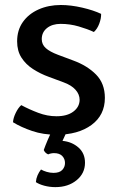

<svg xmlns="http://www.w3.org/2000/svg" viewBox="-20 -526 477 768"><path d="M32 -37Q33 -54 42.8 -74.2Q52.5 -94.5 65 -105.5Q96.5 -88.5 132.8 -74.8Q169 -61 206 -61Q248.5 -61 273.2 -79.5Q298 -98 298.5 -126.5Q298.5 -148.5 282 -167Q265.5 -185.5 233.5 -197L175.5 -218.5Q141 -231 112 -249.8Q83 -268.5 65.8 -295.5Q48.5 -322.5 48.5 -360.5Q48.5 -405.5 71.5 -438Q94.5 -470.5 134.2 -488.2Q174 -506 223.5 -506Q263.5 -506 308.8 -495.5Q354 -485 384.5 -470.5Q385 -452.5 377 -431.2Q369 -410 355.5 -398Q330 -410 295 -420.2Q260 -430.5 222.5 -430.5Q189 -430.5 168 -413.8Q147 -397 147 -369.5Q147 -348 163.2 -333.5Q179.5 -319 211.5 -307L273 -284Q329 -263.5 364.2 -227.8Q399.5 -192 399.5 -134.5Q399.5 -65.5 346 -26.2Q292.5 13 205.5 13Q153 13 108.8 -2Q64.5 -17 32 -37ZM155 74Q161 57 171.2 33Q181.5 9 190 -6H252Q247 1 240.5 14.8Q234 28.5 230 37.5Q267.5 41 293.8 64Q320 87 320 125Q320 167.5 286.2 195Q252.5 222.5 201.5 222.5Q178.5 222.5 157.2 216.8Q136 211 123.5 202.5Q124.5 188.5 130.2 175.2Q136 162 144 152Q153.5 157.5 167 161.5Q180.5 165.5 194 165.5Q218 165.5 229 153.8Q240 142 240 126Q240 109.5 229 98Q218 86.5 196 86.5Q190 86.5 184 87.8Q178 89 172.5 91.5Q159.5 85.5 155 74Z"/></svg>

Font: Signika Negative Light
Style: Regular
Weight: 400
Version: Version 2.001